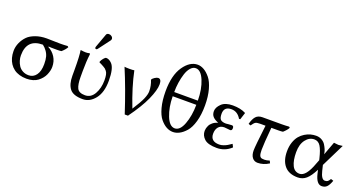

<svg xmlns="http://www.w3.org/2000/svg" viewBox="-43 -1291 3529 1894"><g transform="rotate(20 1721.5 -344.0)"><path d="M482 -364Q467 -361 435 -361Q365 -361 348 -363L346 -358Q393 -334 421.5 -289Q450 -244 450 -186Q450 -166 445 -145Q440 -124 430.5 -102Q421 -80 404.5 -60Q388 -40 367 -24Q346 -8 315.5 1Q285 10 250 10Q209 10 175 0Q141 -10 115.5 -29Q90 -48 72.5 -74.5Q55 -101 46 -133.5Q37 -166 37 -204Q37 -249 56 -291.5Q75 -334 107 -366Q135 -394 187 -413Q239 -432 303 -432Q327 -432 374 -430.5Q421 -429 445 -429Q483 -429 522 -432L532 -423Q517 -395 482 -364ZM257 -29Q306 -29 336 -69.5Q366 -110 366 -185Q366 -232 357.5 -262.5Q349 -293 330 -318Q314 -341 288 -361Q120 -361 120 -188Q120 -161 128 -134Q136 -107 151.5 -83Q167 -59 194.5 -44Q222 -29 257 -29Z M866 -682Q882 -682 895 -671.5Q908 -661 908 -647Q908 -636 902 -629L810 -507Q804 -499 798 -499Q784 -499 784 -512Q784 -516 786 -522L838 -665Q844 -682 866 -682ZM746 -251V-189Q746 -109 765 -71.5Q784 -34 848 -34Q910 -34 944.5 -95Q979 -156 979 -237Q979 -271 974.5 -294Q970 -317 959 -331Q948 -345 942 -349.5Q936 -354 921 -363Q895 -378 872 -388Q872 -397 872 -397Q879 -414 894.5 -433Q910 -452 921 -452Q951 -452 980 -422Q1021 -380 1021 -249Q1021 -126 967 -58Q913 10 839 10Q740 10 703 -37Q666 -84 666 -173V-235Q666 -382 656 -436L658 -439Q722 -429 747 -439Q756 -439 756 -429Q746 -353 746 -251Z M1333 -70Q1391 -160 1411 -207.5Q1431 -255 1431 -286Q1431 -347 1408 -401Q1415 -416 1436 -429Q1457 -442 1470 -442Q1504 -442 1504 -387Q1504 -326 1458.5 -224.5Q1413 -123 1316 10H1282Q1202 -235 1119 -432Q1135 -429 1172 -429Q1209 -429 1222 -432Q1255 -271 1333 -70Z M1913 -365Q1912 -485 1876 -572Q1840 -659 1786 -659Q1756 -659 1732 -631.5Q1708 -604 1694 -560Q1680 -516 1672.5 -466Q1665 -416 1665 -365ZM1913 -321H1665Q1666 -206 1701 -118Q1736 -30 1791 -30Q1846 -30 1879 -117.5Q1912 -205 1913 -321ZM1582 -344Q1582 -512 1646 -605Q1710 -698 1792 -698Q1825 -698 1858.5 -679Q1892 -660 1924 -621Q1956 -582 1976 -510Q1996 -438 1996 -344Q1996 -247 1975 -174Q1954 -101 1920.5 -63Q1887 -25 1853 -7.5Q1819 10 1786 10Q1751 10 1717.5 -8Q1684 -26 1652.5 -64Q1621 -102 1601.5 -174.5Q1582 -247 1582 -344Z M2254 -399Q2177 -399 2177 -324Q2177 -277 2195 -262Q2213 -247 2251 -247L2280 -250Q2309 -252 2312 -252Q2331 -252 2331 -227Q2331 -201 2311 -201Q2307 -201 2281 -204Q2255 -207 2250 -207Q2209 -207 2187.5 -180.5Q2166 -154 2166 -111Q2166 -30 2258 -30Q2280 -30 2303 -38.5Q2326 -47 2341 -56Q2356 -65 2381 -82L2397 -50Q2333 10 2247 10Q2154 10 2116 -25Q2078 -60 2078 -108Q2078 -120 2081 -133Q2084 -146 2092.5 -165Q2101 -184 2122.5 -201.5Q2144 -219 2176 -229Q2136 -244 2116.5 -265.5Q2097 -287 2097 -322Q2097 -362 2136.5 -400.5Q2176 -439 2255 -439Q2336 -439 2390 -411L2392 -408L2369 -336L2356 -335Q2319 -399 2254 -399Z M2686 -361Q2670 -185 2670 -126Q2670 -85 2677.5 -66Q2685 -47 2703 -44Q2717 -42 2728 -42Q2753 -42 2782 -52L2794 -27Q2736 10 2675 10Q2640 10 2619 -17Q2598 -44 2598 -92Q2598 -137 2625 -361H2569Q2534 -361 2520 -352.5Q2506 -344 2485 -313L2462 -321Q2476 -376 2500 -402.5Q2524 -429 2569 -429H2770Q2808 -429 2847 -432L2857 -423Q2842 -395 2807 -364Q2792 -361 2760 -361Z M3289 -191 3303 -133Q3323 -51 3359 -51Q3378 -51 3388.5 -58.5Q3399 -66 3412 -88L3439 -79Q3422 -31 3401.5 -10.5Q3381 10 3348 10Q3293 10 3269 -91L3260 -130Q3222 -55 3184.5 -22.5Q3147 10 3096 10Q3003 10 2956.5 -45Q2910 -100 2910 -196Q2910 -249 2924.5 -291.5Q2939 -334 2961.5 -361Q2984 -388 3013.5 -406Q3043 -424 3072 -431.5Q3101 -439 3130 -439Q3163 -439 3189 -424Q3215 -409 3228.5 -387.5Q3242 -366 3251 -345Q3260 -324 3262 -309L3265 -294L3317 -434Q3324 -434 3341 -431.5Q3358 -429 3365 -429Q3373 -429 3388 -431.5Q3403 -434 3409 -434ZM3239 -222 3234 -243Q3215 -322 3191 -360.5Q3167 -399 3125 -399Q3072 -399 3035 -350.5Q2998 -302 2998 -219Q2998 -133 3023 -81.5Q3048 -30 3101 -30Q3169 -30 3223 -181Z"/></g></svg>

Font: Libertinus Sans
Style: Regular
Weight: 400
Designer: Philipp H. Poll
Foundry: Khaled Hosny
Version: Version 6.1